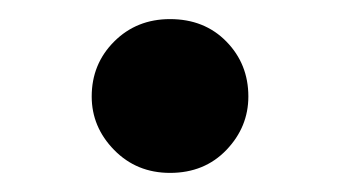

<svg xmlns="http://www.w3.org/2000/svg" viewBox="-20 -160 355 201"><path d="M76 -59Q76 -27 99.5 -3Q123 21 158 21Q194 21 217 -3Q240 -27 240 -59Q240 -93 217 -116.5Q194 -140 158 -140Q123 -140 99.5 -116.5Q76 -93 76 -59Z"/></svg>

Font: Jost SemiBold
Style: Regular
Weight: 600
Version: Version 3.710